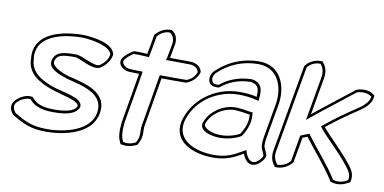

<svg xmlns="http://www.w3.org/2000/svg" viewBox="-66 -817 2077 1039"><g transform="rotate(10 972.5 -297.5)"><path d="M81 -389C79 -377 78 -364 80 -350C78 -265 148 -227 214 -203C276 -180 375 -167 373 -135C360 -104 305 -96 250 -96C186 -96 151 -111 130 -137L124 -143L114 -144C86 -146 56 -130 34 -108L32 -106C7 -76 22 -43 42 -26C97 4 135 30 230 30C327 30 478 -2 498 -118C520 -243 380 -266 294 -288C255 -300 201 -325 206 -352C213 -391 246 -395 315 -395C336 -395 414 -344 454 -361L457 -362L459 -364C483 -380 507 -405 513 -439L514 -444C504 -505 394 -518 339 -521H337C244 -521 100 -497 81 -389ZM42 -97 43 -98 44 -99C63 -118 90 -131 111 -129H116L118 -126C143 -97 181 -81 247 -81C299 -81 367 -85 387 -131L388 -134V-137C391 -187 274 -197 221 -217C155 -241 94 -276 95 -352V-353L94 -354C92 -367 94 -379 96 -389C112 -480 239 -506 334 -506H336C394 -503 489 -486 499 -441L498 -439C493 -411 473 -390 452 -376L451 -375H450C421 -363 351 -410 317 -410C252 -410 201 -407 191 -352C183 -308 251 -285 287 -274V-273C378 -250 502 -228 483 -118C465 -18 330 15 232 15C141 15 106 -9 52 -39C34 -55 28 -79 42 -97Z M572 -443C539 -407 576 -371 611 -368C632 -367 650 -366 670 -366C654 -274 639 -180 623 -90V-89C618 -43 620 -8 633 16L637 26L648 28C671 32 695 29 718 18L728 14L733 4C756 -36 744 -69 748 -92C764 -180 778 -271 794 -363C837 -362 881 -363 923 -363H929C962 -375 987 -399 997 -433L995 -440C987 -465 961 -479 932 -479C894 -479 859 -480 820 -480C825 -504 829 -530 834 -556C839 -586 829 -613 809 -626L804 -630H797C762 -630 734 -611 715 -588L713 -580C707 -544 702 -514 695 -480C675 -481 653 -483 628 -482H621C602 -470 588 -460 572 -443ZM583 -434C596 -448 607 -457 623 -467H625C650 -468 670 -466 691 -465L707 -464L710 -480C717 -514 722 -544 728 -580L729 -583C745 -601 767 -615 794 -615H796L799 -613C814 -603 823 -581 819 -556C814 -530 810 -505 805 -481L801 -465H817C856 -465 892 -464 930 -464C955 -464 974 -453 980 -434V-433L981 -430C972 -405 955 -388 929 -378H926C884 -378 840 -377 797 -378H782L779 -363C763 -271 749 -180 733 -92C728 -61 740 -36 720 -2L717 3L713 4V5C693 14 674 17 654 13L649 12L648 8L647 7C637 -13 633 -45 638 -89V-90C654 -180 669 -274 685 -366L687 -381H672C653 -381 636 -382 615 -383C605 -384 594 -388 586 -395C572 -407 570 -420 583 -434Z M940 -147C920 -36 1035 11 1142 11C1216 11 1259 -13 1304 -39C1310 -22 1325 9 1353 12C1378 14 1397 -3 1407 -15C1417 -26 1427 -39 1424 -56L1423 -57C1411 -95 1400 -82 1409 -143L1442 -331C1460 -433 1420 -545 1300 -545C1209 -545 1132 -510 1076 -458C1047 -437 1039 -395 1064 -375C1075 -367 1090 -366 1108 -368L1115 -373C1151 -402 1203 -427 1273 -428C1314 -421 1322 -402 1318 -354C1288 -362 1251 -364 1223 -364C1089 -364 969 -274 940 -149ZM955 -147V-149C975 -233 1037 -298 1117 -329C1149 -342 1185 -349 1221 -349C1248 -349 1284 -346 1312 -339L1332 -334L1334 -355C1339 -406 1326 -435 1278 -443H1277H1276C1202 -442 1145 -415 1107 -384L1104 -382C1088 -381 1080 -383 1074 -387C1071 -389 1071 -392 1069 -394C1059 -409 1067 -434 1084 -447L1085 -448C1138 -497 1210 -530 1297 -530C1405 -530 1444 -429 1427 -331L1394 -143C1385 -80 1399 -82 1409 -50V-48C1410 -41 1405 -34 1396 -24C1387 -13 1374 -2 1357 -3C1338 -5 1324 -29 1318 -46L1314 -61L1298 -52C1253 -26 1215 -4 1145 -4C1039 -4 938 -50 955 -147ZM1054 -160C1049 -118 1112 -101 1160 -101C1202 -101 1244 -113 1272 -129L1276 -132L1279 -136C1305 -177 1317 -215 1312 -257V-267L1301 -268C1279 -270 1264 -275 1243 -276H1242C1161 -289 1076 -233 1055 -163V-162ZM1069 -161C1088 -222 1164 -273 1237 -261H1239C1258 -260 1274 -255 1298 -253C1302 -215 1291 -181 1266 -142C1242 -128 1201 -116 1162 -116C1113 -116 1066 -137 1069 -161Z M1458 -81C1453 -50 1461 -23 1476 -5L1481 3H1492C1527 3 1557 -16 1576 -39L1601 -179C1608 -182 1617 -185 1627 -189C1679 -119 1744 -48 1788 23L1791 29L1799 31C1828 40 1860 34 1884 20L1898 13L1900 -1C1905 -32 1891 -54 1875 -75C1817 -150 1750 -208 1710 -257C1763 -300 1817 -338 1886 -384C1911 -401 1938 -427 1943 -457L1945 -471L1934 -479C1911 -495 1876 -497 1843 -485L1838 -481C1769 -426 1696 -371 1624 -312L1660 -517C1666 -550 1658 -579 1641 -598L1636 -605H1626C1596 -605 1566 -591 1548 -569L1543 -563ZM1473 -81 1557 -558 1560 -561C1574 -578 1597 -590 1623 -590H1627L1630 -587C1644 -571 1650 -546 1645 -517L1603 -277L1632 -301C1704 -360 1776 -414 1846 -470L1848 -472C1877 -481 1906 -478 1924 -466L1929 -463L1928 -457C1924 -435 1902 -412 1879 -396C1810 -350 1756 -312 1702 -268L1689 -257L1697 -246C1738 -196 1805 -139 1862 -65C1878 -44 1889 -26 1885 -1L1884 4L1879 7C1858 19 1831 25 1805 17L1802 16L1801 15L1802 14C1757 -58 1691 -130 1640 -199L1635 -207L1624 -203C1615 -199 1605 -196 1596 -192L1587 -188L1562 -44C1546 -26 1522 -12 1495 -12H1491L1489 -15V-16C1477 -31 1468 -54 1473 -81Z"/></g></svg>

Font: Snowfall
Style: BlkOlObl
Weight: 900
Designer: Jasper
Foundry: Cannot Into Space Fonts
Version: Version 0.9